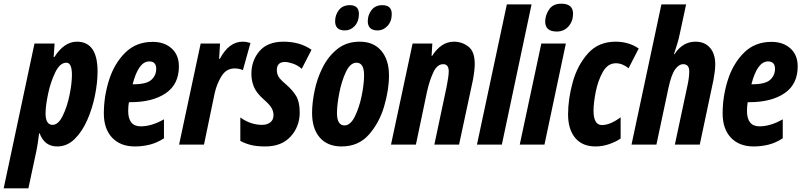

<svg xmlns="http://www.w3.org/2000/svg" viewBox="-79 -784 4355 1041"><path d="M168 -170Q168 -209 181.5 -274Q195 -339 220.5 -391.5Q246 -444 281 -444Q311 -444 311 -378Q311 -332 298 -268.5Q285 -205 261 -156Q237 -107 206 -107Q168 -107 168 -170ZM75 237 119 31Q122 15 126 -9Q130 -33 133 -61H136Q162 10 231 10Q285 10 326 -30.5Q367 -71 394.5 -134Q422 -197 436 -267Q450 -337 450 -396Q450 -558 338 -558Q269 -558 216 -475H212L217 -548H108L-59 237Z M810 -34V-137Q743 -99 684 -99Q616 -99 616 -183Q616 -207 620 -230H629Q748 -230 819.5 -278.5Q891 -327 891 -424Q891 -486 851.5 -521.5Q812 -557 749 -557Q659 -557 600 -498.5Q541 -440 512.5 -351Q484 -262 484 -169Q484 -85 529 -37.5Q574 10 652 10Q693 10 732 0.5Q771 -9 810 -34ZM730 -451Q768 -451 768 -411Q768 -375 741.5 -351Q715 -327 643 -327H640Q672 -451 730 -451Z M1027 0 1085 -279Q1096 -329 1122 -371Q1148 -413 1193 -413Q1217 -413 1238 -404L1279 -551Q1257 -558 1237 -558Q1162 -558 1113 -465H1109L1114 -548H1009L892 0Z M1546 -174Q1546 -231 1527 -263Q1508 -295 1471 -327Q1438 -355 1430 -370.5Q1422 -386 1422 -404Q1422 -448 1466 -448Q1482 -448 1508 -439.5Q1534 -431 1557 -411L1610 -514Q1548 -558 1458 -558Q1372 -558 1328 -507Q1284 -456 1284 -383Q1284 -347 1297.5 -313.5Q1311 -280 1352 -244Q1385 -215 1394.5 -196.5Q1404 -178 1404 -160Q1404 -134 1386.5 -120.5Q1369 -107 1342 -107Q1280 -107 1224 -147V-20Q1250 -6 1281 2Q1312 10 1360 10Q1448 10 1497 -44Q1546 -98 1546 -174Z M1867 -708Q1867 -756 1818 -756Q1779 -756 1758.5 -729.5Q1738 -703 1738 -669Q1738 -619 1791 -619Q1822 -619 1844.5 -643.5Q1867 -668 1867 -708ZM2045 -708Q2045 -756 1994 -756Q1956 -756 1935.5 -729.5Q1915 -703 1915 -669Q1915 -619 1969 -619Q1999 -619 2022 -643.5Q2045 -668 2045 -708ZM2030 -375Q2030 -460 1988 -509Q1946 -558 1872 -558Q1800 -558 1750.5 -518.5Q1701 -479 1670.5 -418.5Q1640 -358 1626.5 -291.5Q1613 -225 1613 -172Q1613 -86 1655 -38Q1697 10 1773 10Q1864 10 1920.5 -53.5Q1977 -117 2003.5 -206.5Q2030 -296 2030 -375ZM1748 -171Q1748 -215 1760.5 -279.5Q1773 -344 1796.5 -394Q1820 -444 1854 -444Q1895 -444 1895 -376Q1895 -329 1882 -265Q1869 -201 1845 -152.5Q1821 -104 1789 -104Q1748 -104 1748 -171Z M2176 0 2236 -286Q2251 -352 2271.5 -394Q2292 -436 2324 -436Q2354 -436 2354 -397Q2354 -382 2350.5 -360Q2347 -338 2343 -316L2276 0H2410L2485 -350Q2495 -405 2495 -437Q2495 -505 2460.5 -531.5Q2426 -558 2382 -558Q2313 -558 2264 -481H2261L2265 -548H2158L2041 0Z M2642 0 2803 -760H2669L2507 0Z M3028 -710Q3028 -764 2964 -764Q2919 -764 2898 -732.5Q2877 -701 2877 -667Q2877 -613 2940 -613Q2979 -613 3003.5 -641Q3028 -669 3028 -710ZM2873 0 2989 -548H2856L2739 0Z M3286 -33V-148Q3229 -106 3185 -106Q3139 -106 3139 -184Q3139 -225 3151 -286Q3163 -347 3189.5 -394Q3216 -441 3260 -441Q3296 -441 3329 -414L3384 -521Q3330 -558 3259 -558Q3165 -558 3108 -493.5Q3051 -429 3026 -337.5Q3001 -246 3001 -164Q3001 -83 3039.5 -36.5Q3078 10 3150 10Q3188 10 3225 -3Q3262 -16 3286 -33Z M3480 0 3545 -306Q3561 -380 3581.5 -408Q3602 -436 3625 -436Q3658 -436 3658 -397Q3658 -378 3655 -357Q3652 -336 3647 -314L3580 0H3715L3789 -349Q3793 -370 3796 -393.5Q3799 -417 3799 -435Q3799 -492 3770.5 -525Q3742 -558 3692 -558Q3622 -558 3578 -490H3575Q3584 -517 3593 -546.5Q3602 -576 3607 -602L3641 -760H3507L3345 0Z M4165 -34V-137Q4098 -99 4039 -99Q3971 -99 3971 -183Q3971 -207 3975 -230H3984Q4103 -230 4174.5 -278.5Q4246 -327 4246 -424Q4246 -486 4206.5 -521.5Q4167 -557 4104 -557Q4014 -557 3955 -498.5Q3896 -440 3867.5 -351Q3839 -262 3839 -169Q3839 -85 3884 -37.5Q3929 10 4007 10Q4048 10 4087 0.5Q4126 -9 4165 -34ZM4085 -451Q4123 -451 4123 -411Q4123 -375 4096.5 -351Q4070 -327 3998 -327H3995Q4027 -451 4085 -451Z"/></svg>

Font: Noto Sans UI Condensed ExtraBold
Style: Italic
Weight: 800
Width: 3
Designer: Monotype Design Team
Foundry: Monotype Imaging Inc.
Version: 1.001